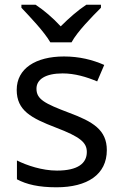

<svg xmlns="http://www.w3.org/2000/svg" viewBox="-20 -786 519 816"><path d="M194 -606H284C308 -651 371 -715 409 -753V-766H347C312 -743 274 -710 238 -674C205 -710 166 -743 131 -766H71V-753C107 -715 168 -651 194 -606ZM434 -148C434 -234 375 -269 273 -307C170 -346 135 -364 135 -409C135 -449 174 -474 246 -474C298 -474 348 -459 393 -440L423 -510C373 -532 317 -546 252 -546C132 -546 51 -495 51 -404C51 -316 113 -284 217 -244C322 -204 349 -180 349 -140C349 -92 311 -61 222 -61C159 -61 94 -83 52 -104V-24C93 -2 145 10 220 10C351 10 434 -44 434 -148Z"/></svg>

Font: Noto Sans Kayah Li
Style: Regular
Weight: 400
Designer: Monotype Design Team, Sérgio Martins
Foundry: Monotype Imaging Inc.
Version: Version 2.002